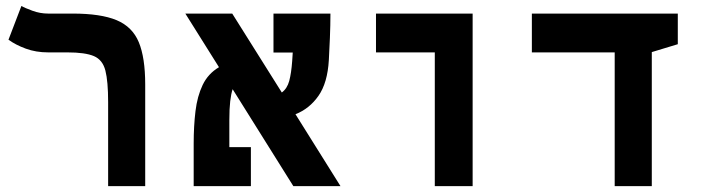

<svg xmlns="http://www.w3.org/2000/svg" viewBox="-20 -632 2384 652"><path d="M473.1 -345.2V0H347.2V-285.2Q347.2 -356 337.9 -392.3Q328.6 -428.7 299.1 -441.4Q269.5 -454.1 208.5 -454.1H143.6Q102.1 -454.1 67.6 -466.8Q33.2 -479.5 8.8 -497.1L52.7 -611.8Q64 -605 90.1 -595.5Q116.2 -585.9 143.1 -585.9H226.6Q322.3 -585.9 376 -563.5Q429.7 -541 451.4 -488.5Q473.1 -436 473.1 -345.2Z M976.1 0 770 -329.1Q764.6 -313 761.7 -287.6Q758.8 -262.2 758.8 -224.1V-132.3H832V0H637.7V-144.5Q637.7 -203.6 643.8 -254.4Q649.9 -305.2 668.2 -343.5Q686.5 -381.8 723.6 -403.8L609.4 -585.9H768.6L937 -317.9Q955.1 -331.1 962.2 -357.2Q969.2 -383.3 972.2 -424.3Q973.1 -440.4 974.1 -453.6H908.7V-585.9H1102.1Q1102.1 -547.4 1100.3 -503.2Q1098.6 -459 1096.7 -428.2Q1092.3 -350.6 1061.5 -306.6Q1030.8 -262.7 983.4 -244.1L1136.2 0Z M1456.5 0V-454.1H1256.8V-585.9H1585V0Z M2067.4 0V-454.1H1786.1V-585.9H2281.7V-481.9L2193.4 -455.1V0Z"/></svg>

Font: Cascadia Code NF
Style: Bold
Weight: 700
Monospace: yes
Designer: Aaron Bell
Foundry: Saja Typeworks
Version: Version 2404.023; ttfautohint (v1.8.4)